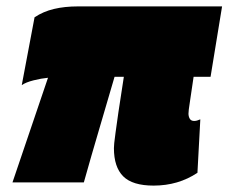

<svg xmlns="http://www.w3.org/2000/svg" viewBox="-20 -570 717 600"><path d="M460 10Q394 10 365 -19Q336 -48 336 -107Q336 -113 337 -123Q338 -133 341 -155Q344 -177 350 -219Q356 -261 367 -330H338Q313 -244 289 -163Q265 -82 242 0H19Q47 -82 74.5 -163.5Q102 -245 130 -327Q109 -325 85 -319Q61 -313 48 -304L88 -516Q115 -534 148.5 -542Q182 -550 224 -550H674L638 -330H585Q578 -282 574.5 -259Q571 -236 570 -228Q569 -220 569 -215Q569 -206 573 -199Q577 -192 587 -192Q595 -192 606 -197L597 -30Q537 10 460 10Z"/></svg>

Font: Georama Extended Black
Style: Italic
Weight: 900
Width: 7
Italic angle: -9°
Designer: Jean-Baptiste Levee
Foundry: Production Type
Version: Version 1.000